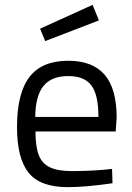

<svg xmlns="http://www.w3.org/2000/svg" viewBox="-20 -760 545 790"><path d="M50 0ZM50 -237Q50 -376 101 -443Q152 -510 261 -510Q361 -510 410.5 -452.5Q460 -395 460 -276L456 -219H126Q126 -157 139.5 -122Q153 -87 185.5 -71.5Q218 -56 276 -56Q305 -56 343 -57.5Q381 -59 412 -62L441 -65L443 -6Q332 10 259 10Q145 10 97.5 -49.5Q50 -109 50 -237ZM385 -279Q385 -370 356 -408.5Q327 -447 261 -447Q192 -447 159 -406.5Q126 -366 125 -279ZM145 -642 361 -740 387 -676 166 -591Z"/></svg>

Font: Cairo
Style: Regular
Weight: 400
Designer: Mohamed Gaber, the designers of Titillium
Foundry: Kief Type Foundry
Version: Version 2.009; ttfautohint (v1.5.33-1714) -l 8 -r 50 -G 200 